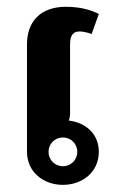

<svg xmlns="http://www.w3.org/2000/svg" viewBox="-20 -528 332 557"><path d="M162.5 -129.2C185.8 -129.2 204.2 -110.8 204.2 -87.5C204.2 -64.2 185.8 -45.8 162.5 -45.8C139.2 -45.8 120.8 -64.2 120.8 -87.5C120.8 -110.8 139.2 -129.2 162.5 -129.2ZM266.7 -487.5C248.3 -496.7 218.3 -508.3 170.8 -508.3C97.5 -508.3 58.3 -465 58.3 -400V-87.5C58.3 -29.2 105.8 8.3 162.5 8.3C219.2 8.3 266.7 -29.2 266.7 -87.5C266.7 -140 228.3 -172.5 179.2 -178.3C181.7 -183.3 183.3 -190 183.3 -200V-400C183.3 -430.8 196.7 -436.7 210.8 -436.7C228.3 -436.7 245.8 -429.2 245.8 -429.2Z"/></svg>

Font: BoonHome
Style: Bold
Weight: 700
Designer: Sungsit Sawaiwan
Foundry: Sungsit Sawaiwan
Version: Version 0.2